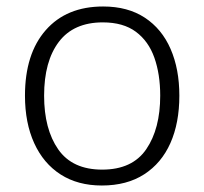

<svg xmlns="http://www.w3.org/2000/svg" viewBox="-20 -562 630 592"><path d="M533 -267Q533 -183 505.5 -121Q478 -59 424.5 -24.5Q371 10 294 10Q220 10 167 -24Q114 -58 85.5 -120.5Q57 -183 57 -267Q57 -396 121 -469Q185 -542 298 -542Q374 -542 426.5 -507.5Q479 -473 506 -411Q533 -349 533 -267ZM116 -267Q116 -164 159.5 -101.5Q203 -39 295 -39Q388 -39 431 -102Q474 -165 474 -267Q474 -333 456 -384Q438 -435 399 -464Q360 -493 297 -493Q207 -493 161.5 -433Q116 -373 116 -267Z"/></svg>

Font: Noto Traditional Nushu Light
Style: Regular
Weight: 300
Designer: LIU Zhao
Foundry: LiuZhao Studio
Version: Version 2.003; ttfautohint (v1.8.4.7-5d5b)